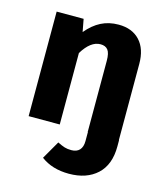

<svg xmlns="http://www.w3.org/2000/svg" viewBox="-114 -634 804 942"><g transform="rotate(15 287.5 -163.0)"><path d="M520 -1V31Q520 124 467 173Q414 222 324 222Q239 222 182 179L235 87Q257 98 271.5 102.5Q286 107 306 107Q333 107 347.5 91.5Q362 76 362 46V0H361V-361Q361 -401 348.5 -416.5Q336 -432 311 -432Q261 -432 219 -363V0H61V-531H198L210 -467Q244 -508 283.5 -528Q323 -548 372 -548Q441 -548 480 -506Q519 -464 519 -388V-1Z"/></g></svg>

Font: Statis Sans
Style: Bold
Weight: 700
Designer: bBox Type GmbH
Foundry: bBox Type GmbH
Version: Version 1.000